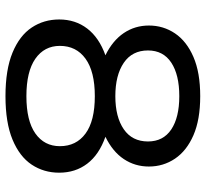

<svg xmlns="http://www.w3.org/2000/svg" viewBox="-45 -694 751 701"><g transform="rotate(90 330.5 -343.5)"><path d="M331.1 12Q234.5 12 172.2 -13.7Q110 -39.5 80.6 -83.7Q51.1 -128 51.1 -184.2Q51.1 -243.2 84.3 -286.5Q117.5 -329.9 181.8 -352.9Q128.3 -379.1 100.7 -419.9Q73.2 -460.8 73.2 -511.6Q73.2 -564.3 101.9 -606.9Q130.6 -649.5 187.8 -674.2Q245 -699 331.1 -699Q417.1 -699 473.9 -674.2Q530.6 -649.5 559.3 -606.9Q588 -564.3 588 -511.6Q588 -460.8 560.7 -419.9Q533.4 -379.1 479.4 -352.9Q544.7 -329.9 577.6 -286.5Q610.5 -243.2 610.5 -184.2Q610.5 -128 581.1 -83.7Q551.7 -39.5 489.7 -13.7Q427.7 12 331.1 12ZM331.1 -64.4Q420.9 -64.4 467.3 -97.1Q513.7 -129.9 513.7 -186.6Q513.7 -246.4 467.5 -280.3Q421.4 -314.2 331.1 -314.2Q241.3 -314.2 194.4 -280.3Q147.5 -246.4 147.5 -186.6Q147.5 -129.9 194.4 -97.1Q241.3 -64.4 331.1 -64.4ZM331.1 -389.1Q407.2 -389.1 451.9 -419.9Q496.5 -450.6 496.5 -508.3Q496.5 -563.9 452.6 -593.3Q408.7 -622.6 331.1 -622.6Q253 -622.6 208.6 -593.3Q164.2 -563.9 164.2 -508.3Q164.2 -450.6 209.3 -419.9Q254.5 -389.1 331.1 -389.1Z"/></g></svg>

Font: Archivo SemiBold SemiExpanded
Style: Regular
Weight: 600
Width: 6
Version: Version 2.001